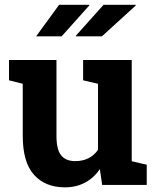

<svg xmlns="http://www.w3.org/2000/svg" viewBox="-20 -782 663 812"><path d="M254.9 10.3Q171.4 10.3 123.8 -42.7Q76.2 -95.7 76.2 -207.5V-427.7L18.1 -442.4V-528.3H76.2H218.8V-206.5Q218.8 -149.9 238.5 -125.2Q258.3 -100.6 298.3 -100.6Q330.1 -100.6 354.5 -113Q378.9 -125.5 394.5 -148.4V-427.7L331.5 -442.4V-528.3H394.5H537.1V-100.1L600.6 -85.4V0H412.1L402.3 -66.9Q377.4 -29.8 339.8 -9.8Q302.2 10.3 254.9 10.3ZM301.8 -628.4 300.8 -630.9 418 -761.7H553.2L554.2 -758.8L411.1 -628.4ZM136.2 -628.4H132.8L230 -761.7H356.9L357.9 -759.3L240.7 -628.4Z"/></svg>

Font: Roboto Slab LO
Style: Bold
Weight: 700
Designer: Google
Version: Version 2.000